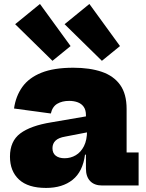

<svg xmlns="http://www.w3.org/2000/svg" viewBox="-20 -912 718 944"><path d="M419.5 -892.5 570 -685.5 481 -613 297.5 -793ZM176.5 -892.5 327 -685.5 238 -613 54.5 -793ZM482 0Q444 0 423.2 -21.8Q402.5 -43.5 402.5 -83.5V-191L415 -211L408 -269L402.5 -298.5V-346Q402.5 -371 392 -386.2Q381.5 -401.5 362.8 -408.8Q344 -416 320 -416Q285.5 -416 261.5 -401.8Q237.5 -387.5 230 -354L49 -378.5Q57.5 -439.5 90 -484.8Q122.5 -530 183.8 -554.5Q245 -579 340.5 -579Q421.5 -579 480.2 -559Q539 -539 570.8 -494.5Q602.5 -450 602.5 -376.5V-162.5H661.5V0ZM206.5 12Q118 12 73.5 -29.2Q29 -70.5 29 -142Q29 -218 79.8 -256Q130.5 -294 232 -310.5L430.5 -344.5V-265.5L301 -240.5Q268 -235 253 -220.5Q238 -206 238 -183.5Q238 -159 254 -146.5Q270 -134 297.5 -134Q327.5 -134 352.5 -148.8Q377.5 -163.5 392.8 -193.5Q408 -223.5 408 -269L432 -151.5H398Q387 -68 337 -28Q287 12 206.5 12Z"/></svg>

Font: Hepta Slab ExtraLight ExtraBold
Style: Regular
Weight: 800
Version: Version 1.102